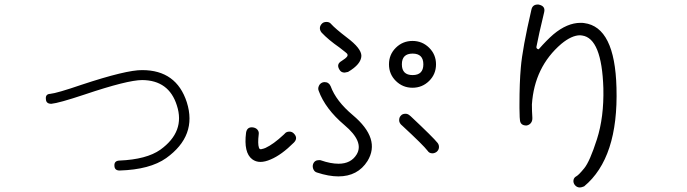

<svg xmlns="http://www.w3.org/2000/svg" viewBox="-20 -784 3040 849"><path d="M509 -30Q487 -30 486 -50Q484 -73 508 -74Q628 -79 689 -122Q800 -202 762 -318Q727 -429 609 -430Q544 -430 354 -366Q240 -328 207 -325Q184 -325 183 -345Q180 -368 202 -369Q232 -372 340 -409Q539 -475 609 -474Q760 -474 806 -332Q853 -184 715 -85Q643 -34 509 -30Z M1877.5 -426Q1847 -396 1804 -396Q1761 -396 1730.5 -426Q1700 -456 1700 -499.5Q1700 -543 1730.5 -573Q1761 -603 1804 -603Q1847 -603 1877.5 -573Q1908 -543 1908 -499.5Q1908 -456 1877.5 -426ZM1852 -499.5Q1852 -547 1804.5 -547Q1757 -547 1757 -499.5Q1757 -452 1804.5 -452Q1852 -452 1852 -499.5ZM1504 -463Q1488 -463 1481 -476Q1466 -500 1490 -514Q1509 -526 1514 -533Q1517 -536 1517 -540Q1517 -544 1514.5 -547Q1512 -550 1481 -574Q1432 -608 1402 -640Q1394 -650 1394.5 -660.5Q1395 -671 1404 -680Q1411 -687 1424 -687Q1437 -687 1444 -678Q1463 -657 1514 -618Q1578 -570 1578 -537Q1577 -500 1519 -466Q1507 -463 1504 -463ZM1476 -4Q1434 -4 1382 -21Q1371 -24 1366 -35Q1361 -46 1364 -57Q1370 -76 1391 -76Q1397 -76 1399 -75Q1442 -60 1477 -60Q1532 -60 1557 -101Q1591 -157 1503 -231Q1418 -303 1389 -383Q1385 -393 1390 -404Q1394 -414 1405 -419Q1411 -421 1415 -421Q1434 -421 1442 -403Q1466 -337 1540 -275Q1665 -170 1605 -72Q1562 -4 1476 -4ZM1892 -106Q1878 -106 1871 -117Q1852 -142 1759 -228Q1745 -239 1745 -252Q1745 -265 1752 -272Q1759 -281 1773 -281Q1783 -281 1791 -274L1796 -270Q1896 -176 1915 -152Q1922 -143 1921 -131.5Q1920 -120 1910 -112Q1901 -106 1892 -106ZM1095 -80Q1057 -109 1068 -197Q1072 -222 1095 -221Q1110 -220 1118 -211Q1126 -202 1124 -190Q1119 -148 1125 -131Q1127 -124 1134 -124Q1148 -127 1154 -130Q1189 -146 1235 -189L1239 -193Q1246 -202 1260 -202Q1271 -202 1279 -194Q1299 -174 1280 -154Q1225 -99 1177 -79Q1152 -68 1131.5 -68Q1111 -68 1095 -80Z M2544 45Q2530 45 2521 33Q2514 23 2516 12Q2518 1 2528.5 -4.5Q2539 -10 2563.5 -40Q2588 -70 2619.5 -168Q2651 -266 2648 -394Q2641 -615 2554 -627Q2547 -628 2545 -628Q2508 -628 2462 -590Q2343 -488 2332 -322Q2332 -293 2334 -264V-260Q2334 -248 2327 -239.5Q2320 -231 2308 -229Q2280 -229 2279 -255Q2279 -256 2278 -266Q2277 -289 2277 -306V-314V-321Q2277 -419 2283 -485Q2290 -570 2330 -742Q2335 -764 2358 -764Q2363 -764 2365 -763Q2393 -756 2386 -729Q2362 -630 2352 -577Q2351 -570 2358 -567L2362 -566Q2398 -607 2427 -632Q2488 -683 2547 -683Q2558 -683 2563 -682Q2699 -665 2706 -396Q2715 -86 2563 40Q2551 45 2544 45Z"/></svg>

Font: Shin Retro Maru Gothic Regular
Style: Regular
Weight: 400
Designer: Iose
Foundry: Typographish
Version: Version 1.002